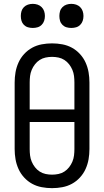

<svg xmlns="http://www.w3.org/2000/svg" viewBox="-20 -968 540 996"><path d="M250 8Q223 8 196.5 3Q170 -2 147 -14.5Q124 -27 105.5 -47Q87 -67 76 -91.5Q65 -116 60.5 -142Q56 -168 56 -195V-540Q56 -567 60.5 -593Q65 -619 76 -643.5Q87 -668 105.5 -688Q124 -708 147 -720.5Q170 -733 196.5 -738Q223 -743 250 -743Q277 -743 303.5 -738Q330 -733 353 -720.5Q376 -708 394.5 -688Q413 -668 424 -643.5Q435 -619 439.5 -593Q444 -567 444 -540V-195Q444 -168 439.5 -142Q435 -116 424 -91.5Q413 -67 394.5 -47Q376 -27 353 -14.5Q330 -2 303.5 3Q277 8 250 8ZM366 -400V-540Q366 -557 364 -573.5Q362 -590 355.5 -605.5Q349 -621 338.5 -634.5Q328 -648 314 -657Q300 -666 283.5 -669.5Q267 -673 250 -673Q233 -673 216.5 -669.5Q200 -666 186 -657Q172 -648 161.5 -634.5Q151 -621 144.5 -605.5Q138 -590 136 -573.5Q134 -557 134 -540V-400ZM250 -62Q267 -62 283.5 -65.5Q300 -69 314 -78Q328 -87 338.5 -100.5Q349 -114 355.5 -129.5Q362 -145 364 -161.5Q366 -178 366 -195V-335H134V-195Q134 -178 136 -161.5Q138 -145 144.5 -129.5Q151 -114 161.5 -100.5Q172 -87 186 -78Q200 -69 216.5 -65.5Q233 -62 250 -62ZM350 -823Q337 -823 325 -826.5Q313 -830 304 -839Q295 -848 291.5 -860Q288 -872 288 -885Q288 -898 291.5 -910Q295 -922 304 -931Q313 -940 325 -944Q337 -948 350 -948Q363 -948 375 -944Q387 -940 396 -931Q405 -922 409 -910Q413 -898 413 -885Q413 -872 409 -860Q405 -848 396 -839Q387 -830 375 -826.5Q363 -823 350 -823ZM150 -823Q137 -823 125 -826.5Q113 -830 104 -839Q95 -848 91.5 -860Q88 -872 88 -885Q88 -898 91.5 -910Q95 -922 104 -931Q113 -940 125 -944Q137 -948 150 -948Q163 -948 175 -944Q187 -940 196 -931Q205 -922 209 -910Q213 -898 213 -885Q213 -872 209 -860Q205 -848 196 -839Q187 -830 175 -826.5Q163 -823 150 -823Z"/></svg>

Font: Iosevka Term SS14
Style: Regular
Weight: 400
Monospace: yes
Designer: Belleve Invis
Foundry: Belleve Invis
Version: Version 24.1.1; ttfautohint (v1.8.4)